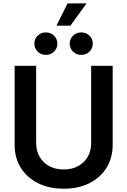

<svg xmlns="http://www.w3.org/2000/svg" viewBox="-20 -1123 765 1154"><path d="M362.8 11.2Q273.9 11.2 207.5 -22.5Q141.1 -56.2 104.5 -115.5Q67.9 -174.8 67.9 -252.4V-727.5H197.3V-262.7Q197.3 -216.8 217.8 -181.2Q238.3 -145.5 275.1 -125Q312 -104.5 362.8 -104.5Q413.6 -104.5 450.4 -125Q487.3 -145.5 507.6 -181.2Q527.8 -216.8 527.8 -262.7V-727.5H657.2V-252.4Q657.2 -174.8 620.6 -115.2Q584 -55.7 517.8 -22.2Q451.7 11.2 362.8 11.2ZM468.3 -793Q439.5 -793 419.2 -812.7Q398.9 -832.5 398.9 -860.8Q398.9 -889.2 419.2 -908.7Q439.5 -928.2 468.3 -928.2Q497.6 -928.2 517.6 -908.7Q537.6 -889.2 537.6 -860.8Q537.6 -832.5 517.6 -812.7Q497.6 -793 468.3 -793ZM255.4 -793Q226.6 -793 206.5 -812.7Q186.5 -832.5 186.5 -860.8Q186.5 -889.2 206.5 -908.7Q226.6 -928.2 255.4 -928.2Q284.7 -928.2 304.7 -908.7Q324.7 -889.2 324.7 -860.8Q324.7 -832.5 304.7 -812.7Q284.7 -793 255.4 -793ZM319.3 -968.8 386.2 -1102.5H500L403.3 -968.8Z"/></svg>

Font: Inter 20pt SemiBold
Style: Regular
Weight: 600
Version: Version 4.001;git-66647c0bb